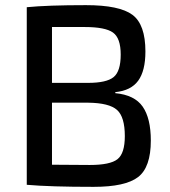

<svg xmlns="http://www.w3.org/2000/svg" viewBox="-20 -718 662 746"><path d="M428 -360V-356Q503 -349 534.5 -303.5Q566 -258 566 -172Q566 -68 516.5 -30Q467 8 344 8Q175 8 84 0V-690Q165 -698 314 -698Q444 -698 494.5 -660.5Q545 -623 545 -518Q545 -443 517 -404.5Q489 -366 428 -360ZM182 -396H322Q394 -396 421.5 -418.5Q449 -441 449 -506Q449 -570 419 -591.5Q389 -613 309 -613H182ZM182 -78 329 -77Q408 -77 436.5 -99.5Q465 -122 465 -189Q465 -264 434.5 -291Q404 -318 323 -319H182Z"/></svg>

Font: Exo 2.0 Medium
Style: Regular
Weight: 500
Designer: Natanael Gama
Version: Version 1.001;PS 001.001;hotconv 1.0.70;makeotf.lib2.5.58329